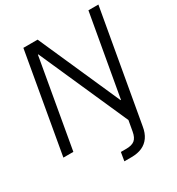

<svg xmlns="http://www.w3.org/2000/svg" viewBox="-209 -832 1079 1168"><g transform="rotate(-30 330.0 -247.5)"><path d="M10 0 133 -700H233L486 -129H489L590 -700H660L523 76Q516 120 496 148.5Q476 177 444.5 191Q413 205 369 205H320L330 145H368Q407 145 427 129Q447 113 454 73L467 0L192 -620H189L80 0Z"/></g></svg>

Font: DM Sans 36pt Light
Style: Italic
Weight: 300
Italic angle: -10°
Designer: Colophon Foundry, Jonny Pinhorn
Foundry: Colophon Foundry
Version: Version 4.004;gftools[0.9.30]